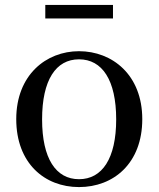

<svg xmlns="http://www.w3.org/2000/svg" viewBox="-20 -745 644 780"><path d="M301 15C441 15 558 -81 558 -261C558 -441 436 -537 301 -537C167 -537 46 -440 46 -261C46 -82 161 15 301 15ZM301 -17C207 -17 151 -101 151 -260C151 -420 207 -504 301 -504C395 -504 452 -420 452 -260C452 -101 395 -17 301 -17ZM164 -670H439V-725H164Z"/></svg>

Font: Noto Serif KR Medium
Style: Regular
Weight: 500
Designer: Ryoko NISHIZUKA 西塚涼子 (kana & ideographs); Frank Grießhammer (Latin, Greek & Cyrillic); Wenlong ZHANG 张文龙 (bopomofo); San
Foundry: Adobe
Version: Version 2.001;hotconv 1.1.0;makeotfexe 2.6.0